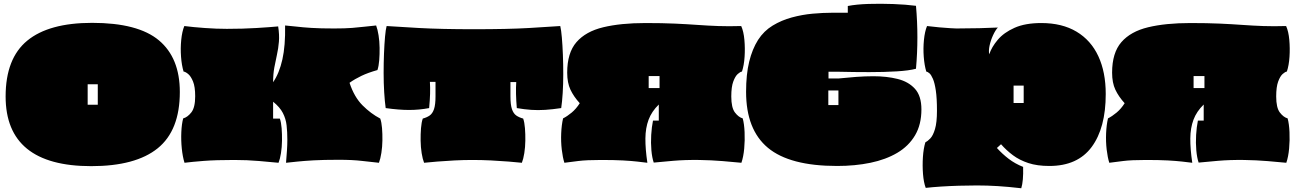

<svg xmlns="http://www.w3.org/2000/svg" viewBox="-20 -852 6913 1025"><path d="M467 35Q10 35 10 -337Q10 -540 125.5 -635Q241 -730 472 -730Q717 -730 828.5 -636.5Q940 -543 940 -361Q940 -156 822 -60.5Q704 35 467 35ZM448 -293H502V-402H448Z M965 17Q955 -15 950.5 -59Q946 -103 948 -147Q950 -191 958 -220Q981 -226 1001.5 -252Q1022 -278 1022 -338Q1022 -389 1010.5 -417Q999 -445 984.5 -457Q970 -469 960 -470Q950 -503 946.5 -548.5Q943 -594 947.5 -639Q952 -684 964 -713Q1011 -707 1073.5 -702.5Q1136 -698 1191 -698Q1276 -698 1349.5 -702.5Q1423 -707 1465 -711Q1472 -666 1469 -629.5Q1466 -593 1458.5 -560Q1451 -527 1444.5 -491.5Q1438 -456 1438 -413Q1471 -461 1487.5 -534.5Q1504 -608 1502 -716Q1530 -714 1562.5 -710Q1595 -706 1643 -703Q1691 -700 1763 -700Q1822 -700 1860 -703Q1898 -706 1926.5 -709.5Q1955 -713 1988 -716Q1996 -695 2001 -663.5Q2006 -632 2006.5 -597Q2007 -562 2004.5 -530.5Q2002 -499 1995 -478Q1945 -464 1909.5 -447Q1874 -430 1846 -410Q1871 -334 1915.5 -289.5Q1960 -245 2010 -219Q2017 -199 2019.5 -168Q2022 -137 2021.5 -102.5Q2021 -68 2016 -36Q2011 -4 2003 17Q1962 13 1912 7Q1862 1 1788 1Q1706 1 1654 4Q1602 7 1568.5 10.5Q1535 14 1507 17Q1510 -19 1512 -49.5Q1514 -80 1514 -106Q1514 -148 1510 -183Q1506 -218 1490 -249Q1474 -280 1438 -309V-219H1474Q1481 -199 1483.5 -167.5Q1486 -136 1485.5 -101Q1485 -66 1480 -34.5Q1475 -3 1467 17Q1425 13 1362.5 7.5Q1300 2 1230 2Q1131 2 1067.5 7Q1004 12 965 17Z M2244 17Q2236 -3 2231 -34.5Q2226 -66 2225.5 -101Q2225 -136 2227.5 -167.5Q2230 -199 2237 -219Q2259 -225 2274 -235.5Q2289 -246 2297 -269.5Q2305 -293 2305 -338V-415H2275Q2277 -386 2276 -351.5Q2275 -317 2271 -275Q2218 -265 2164 -265Q2110 -265 2039 -275Q2034 -310 2031 -359.5Q2028 -409 2028 -462.5Q2028 -516 2030 -566.5Q2032 -617 2035.5 -656Q2039 -695 2044 -713Q2098 -709 2217.5 -702.5Q2337 -696 2509 -696Q2692 -696 2804 -702.5Q2916 -709 2971 -713Q2976 -692 2979.5 -651.5Q2983 -611 2985 -560Q2987 -509 2987 -456Q2987 -403 2984 -355.5Q2981 -308 2976 -275Q2929 -268 2890.5 -265.5Q2852 -263 2816 -265.5Q2780 -268 2739 -275Q2732 -357 2736 -414H2705V-338Q2705 -293 2713 -269.5Q2721 -246 2736 -235.5Q2751 -225 2773 -219Q2780 -199 2782.5 -167.5Q2785 -136 2784.5 -101Q2784 -66 2779 -34.5Q2774 -3 2766 17Q2738 14 2695 10.5Q2652 7 2602 4.5Q2552 2 2501 2Q2455 2 2406 4.5Q2357 7 2314.5 10.5Q2272 14 2244 17Z M2993 17Q2984 -11 2979 -53.5Q2974 -96 2976 -141Q2978 -186 2986 -220Q3008 -231 3032 -251Q3056 -271 3075 -301Q3043 -336 3025.5 -373Q3008 -410 3008 -464Q3008 -570 3057.5 -627Q3107 -684 3200.5 -706.5Q3294 -729 3426 -729Q3516 -729 3582.5 -726Q3649 -723 3704 -719Q3759 -715 3814.5 -713Q3870 -711 3937 -713Q3950 -684 3954 -639Q3958 -594 3955 -548.5Q3952 -503 3941 -470Q3932 -469 3918.5 -457Q3905 -445 3894.5 -416.5Q3884 -388 3884 -337Q3884 -277 3903.5 -251.5Q3923 -226 3945 -220Q3953 -191 3955 -147Q3957 -103 3953 -59Q3949 -15 3938 17Q3898 13 3838 8Q3778 3 3712 2Q3637 1 3573.5 6.5Q3510 12 3470 16Q3461 -10 3457.5 -49.5Q3454 -89 3456.5 -131.5Q3459 -174 3466 -208H3497V-294Q3459 -257 3442.5 -213Q3426 -169 3425.5 -113Q3425 -57 3436 17Q3412 14 3381.5 10.5Q3351 7 3305.5 4.5Q3260 2 3189 2Q3110 2 3067.5 7.5Q3025 13 2993 17ZM3443 -382H3501V-446H3443Z M4449 34Q4196 34 4079.5 -63Q3963 -160 3963 -362Q3963 -455 3979.5 -522.5Q3996 -590 4027 -639Q4058 -687 4105 -715.5Q4152 -744 4207.5 -759Q4263 -774 4318.5 -779Q4374 -784 4423 -784Q4472 -784 4506 -784V-820Q4552 -829 4616.5 -831Q4681 -833 4748.5 -830.5Q4816 -828 4870 -821Q4885 -653 4870 -485Q4833 -475 4767 -471Q4701 -467 4620.5 -467Q4540 -467 4456 -469H4403V-433H4456Q4503 -438 4550.5 -441.5Q4598 -445 4643 -445Q4714 -445 4772 -430.5Q4830 -416 4864.5 -378Q4899 -340 4899 -268Q4899 -187 4865 -129.5Q4831 -72 4770 -36Q4709 0 4627 17Q4545 34 4449 34ZM4402 -291H4456V-369H4402Z M5432 153Q5363 145 5306.5 141.5Q5250 138 5195 138Q5149 138 5099 139.5Q5049 141 5003 144Q4957 147 4922 151Q4911 122 4907.5 77Q4904 32 4907 -13.5Q4910 -59 4920 -92Q4932 -98 4946.5 -113Q4961 -128 4971.5 -163Q4982 -198 4982 -261Q4982 -327 4976 -368Q4970 -409 4960.5 -431Q4951 -453 4941.5 -461Q4932 -469 4925 -470Q4915 -503 4911.5 -548.5Q4908 -594 4912.5 -639Q4917 -684 4929 -713Q4961 -709 4994.5 -706Q5028 -703 5054 -701.5Q5080 -700 5086 -700Q5148 -700 5208 -701.5Q5268 -703 5307 -705Q5294 -691 5281.5 -664Q5269 -637 5263 -609Q5257 -581 5261 -562Q5274 -601 5306.5 -639.5Q5339 -678 5396 -703.5Q5453 -729 5539 -729Q5650 -729 5727 -683Q5804 -637 5843.5 -552Q5883 -467 5883 -350Q5883 -169 5808 -67.5Q5733 34 5582 34Q5517 34 5470 18.5Q5423 3 5388 -23Q5353 -49 5324 -82L5302 -62Q5331 -30 5365 -4Q5399 22 5442 39Q5444 115 5432 153ZM5391 -302H5445V-395H5391Z M5902 17Q5893 -11 5888 -53.5Q5883 -96 5885 -141Q5887 -186 5895 -220Q5917 -231 5941 -251Q5965 -271 5984 -301Q5952 -336 5934.5 -373Q5917 -410 5917 -464Q5917 -570 5966.5 -627Q6016 -684 6109.5 -706.5Q6203 -729 6335 -729Q6425 -729 6491.5 -726Q6558 -723 6613 -719Q6668 -715 6723.5 -713Q6779 -711 6846 -713Q6859 -684 6863 -639Q6867 -594 6864 -548.5Q6861 -503 6850 -470Q6841 -469 6827.5 -457Q6814 -445 6803.5 -416.5Q6793 -388 6793 -337Q6793 -277 6812.5 -251.5Q6832 -226 6854 -220Q6862 -191 6864 -147Q6866 -103 6862 -59Q6858 -15 6847 17Q6807 13 6747 8Q6687 3 6621 2Q6546 1 6482.5 6.5Q6419 12 6379 16Q6370 -10 6366.5 -49.5Q6363 -89 6365.5 -131.5Q6368 -174 6375 -208H6406V-294Q6368 -257 6351.5 -213Q6335 -169 6334.5 -113Q6334 -57 6345 17Q6321 14 6290.5 10.5Q6260 7 6214.5 4.5Q6169 2 6098 2Q6019 2 5976.5 7.5Q5934 13 5902 17ZM6352 -382H6410V-446H6352Z"/></svg>

Font: Oi
Style: Regular
Weight: 400
Designer: Kostas Bartsokas, Mohamad Dakak
Foundry: Foundry5
Version: Version 4.000